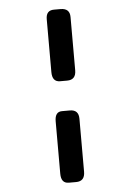

<svg xmlns="http://www.w3.org/2000/svg" viewBox="-54 -706 573 846"><g transform="rotate(-5 232.5 -283.5)"><path d="M287 -177.7V56.7Q287 99 248 99H215.7Q181.7 99 181.7 56.3V-175.3Q181.7 -217.7 213.3 -217.7H248.3Q287 -217.7 287 -177.7ZM181.7 -393.3V-627Q181.7 -666.3 217 -666.3H246Q287 -666.3 287 -627.7V-392Q287 -349.7 247.7 -349.7H216.3Q181.7 -349.7 181.7 -393.3Z"/></g></svg>

Font: Vivano Light
Style: Regular
Weight: 300
Designer: Joe Prince, Josias Burgherr
Version: Version 2.064;September 19, 2022;FontCreator 14.0.0.2877 64-